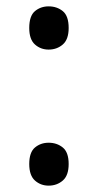

<svg xmlns="http://www.w3.org/2000/svg" viewBox="-20 -570 308 604"><path d="M72 -482Q72 -520 90 -535Q108 -550 133 -550Q159 -550 177.5 -535Q196 -520 196 -482Q196 -446 177.5 -430Q159 -414 133 -414Q108 -414 90 -430Q72 -446 72 -482ZM72 -54Q72 -91 90 -106Q108 -121 133 -121Q159 -121 177.5 -106Q196 -91 196 -54Q196 -18 177.5 -2Q159 14 133 14Q108 14 90 -2Q72 -18 72 -54Z"/></svg>

Font: Noto Sans Pahawh Hmong
Style: Regular
Weight: 400
Designer: Monotype Design Team
Foundry: Monotype Imaging Inc.
Version: Version 2.001; ttfautohint (v1.8.4.7-5d5b)